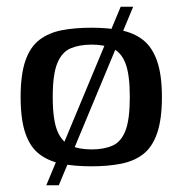

<svg xmlns="http://www.w3.org/2000/svg" viewBox="-20 -486 539 568"><path d="M117 62 337 -466H374L154 62ZM251 6Q201 6 162.5 -1.5Q124 -9 96.5 -30Q69 -51 55 -92Q41 -133 41 -199Q41 -265 55 -306Q69 -347 96.5 -368Q124 -389 162.5 -396.5Q201 -404 251 -404Q299 -404 337.5 -396.5Q376 -389 403 -368Q430 -347 444.5 -306Q459 -265 459 -199Q459 -132 444.5 -91Q430 -50 403 -29.5Q376 -9 337.5 -1.5Q299 6 251 6ZM251 -44Q287 -44 312.5 -55Q338 -66 351 -99Q364 -132 364 -199Q364 -266 351 -299Q338 -332 312.5 -343Q287 -354 251 -354Q215 -354 189 -343Q163 -332 149.5 -299Q136 -266 136 -199Q136 -132 149.5 -99Q163 -66 189 -55Q215 -44 251 -44Z"/></svg>

Font: Genos Thin Medium
Style: Regular
Weight: 500
Version: Version 1.010